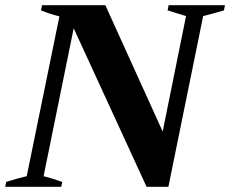

<svg xmlns="http://www.w3.org/2000/svg" viewBox="-40 -720 887 740"><path d="M-16 -19Q21 -31 63 -41L189 -657Q158 -664 118 -680L122 -700H366L587 -213L677 -658Q650 -666 606 -680L610 -700H827L823 -680Q772 -665 743 -658L609 0H525L244 -611L128 -41Q156 -34 200 -19L196 0H-20Z"/></svg>

Font: Trirong ExtraBold
Style: Italic
Weight: 800
Italic angle: -12°
Designer: Katatrad Team
Foundry: CadsonDemak
Version: Version 1.001